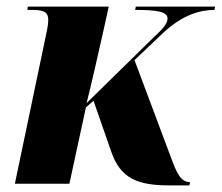

<svg xmlns="http://www.w3.org/2000/svg" viewBox="-20 -556 671 581"><path d="M499 5H553L555 -5C527 -5 515 -31 496 -83L387 -374L471 -454C531 -511 585 -526 629 -526L631 -536H391L389 -526C458 -526 487 -520 487 -500C487 -484 471 -467 445 -443L242 -244C252 -282 282 -413 293 -463L309 -536H64L63 -526H79C119 -526 126 -515 126 -495C126 -482 122 -462 119 -449L25 0H190L240 -231L263 -251L317 -96C345 -16 396 6 499 5Z"/></svg>

Font: Noto Serif Display SemiCondensed ExtraBold
Style: Italic
Weight: 800
Width: 4
Italic angle: -12°
Designer: Monotype Design Team
Foundry: Monotype Imaging Inc.
Version: Version 2.009